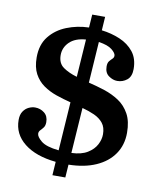

<svg xmlns="http://www.w3.org/2000/svg" viewBox="-98 -910 876 1070"><g transform="rotate(10 340.0 -375.0)"><path d="M336 -835H409L404 -758Q459 -751.5 507.5 -731Q556 -710.5 586 -672.8Q616 -635 616 -576Q616 -533.5 592 -514.2Q568 -495 537 -495Q512.5 -495 488.8 -511.8Q465 -528.5 465 -565Q465 -584.5 473.2 -594.8Q481.5 -605 489.8 -612.5Q498 -620 498 -630.5Q498 -645.5 474.2 -664.5Q450.5 -683.5 399 -691L383.5 -458.5Q429 -447.5 474.5 -432.8Q520 -418 557.8 -393Q595.5 -368 618.5 -326.2Q641.5 -284.5 641.5 -219.5Q641.5 -150.5 606 -99Q570.5 -47.5 505.5 -18.8Q440.5 10 351 11.5L346 85H273L278 8.5Q164 -3 99 -54.5Q34 -106 34 -186Q34 -216 46.5 -234.5Q59 -253 77.2 -261.5Q95.5 -270 113 -270Q142.5 -270 165.2 -252.2Q188 -234.5 188 -200Q188 -180.5 179.8 -169.5Q171.5 -158.5 163 -150Q154.5 -141.5 154.5 -130Q154.5 -112 183 -88.5Q211.5 -65 283 -57.5L301.5 -332.5Q259.5 -343 218.8 -357Q178 -371 145 -394.2Q112 -417.5 92.2 -454.2Q72.5 -491 72.5 -547Q72.5 -619 109.5 -665.5Q146.5 -712 205.5 -735.5Q264.5 -759 331 -761ZM202 -582.5Q202 -536 233.5 -514Q265 -492 311.5 -478.5L326 -692Q265 -687.5 233.5 -656.2Q202 -625 202 -582.5ZM511 -188Q511 -227.5 492.2 -251Q473.5 -274.5 442.2 -288.8Q411 -303 373 -313L355.5 -55.5Q411.5 -57.5 445.8 -78.5Q480 -99.5 495.5 -129.2Q511 -159 511 -188Z"/></g></svg>

Font: Besley* Narrow Semi
Style: Regular
Weight: 600
Width: 4
Designer: Owen Earl
Foundry: indestructible type*
Version: Version 3.000; ttfautohint (v1.8.3)